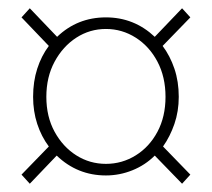

<svg xmlns="http://www.w3.org/2000/svg" viewBox="-20 -562 512 464"><path d="M52 -118 32 -140 98 -208Q80 -232 70 -262.5Q60 -293 60 -328Q60 -365 70 -396Q80 -427 98 -451L32 -520L52 -542L118 -473Q167 -520 236 -520Q304 -520 354 -473L420 -542L440 -520L373 -451Q391 -427 401.5 -396Q412 -365 412 -328Q412 -293 401.5 -262.5Q391 -232 374 -208L440 -140L420 -118L354 -186Q331 -163 300 -150.5Q269 -138 236 -138Q167 -138 117 -186ZM236 -166Q275 -166 308 -186.5Q341 -207 360.5 -243.5Q380 -280 380 -328Q380 -376 360.5 -413Q341 -450 308 -471Q275 -492 236 -492Q197 -492 164.5 -471Q132 -450 112 -413Q92 -376 92 -328Q92 -280 112 -243.5Q132 -207 164.5 -186.5Q197 -166 236 -166Z"/></svg>

Font: Assistant ExtraLight ExtraLight
Style: Regular
Weight: 250
Version: Version 3.000